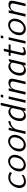

<svg xmlns="http://www.w3.org/2000/svg" viewBox="2289 -3023 743 5361"><g transform="rotate(-90 2660.5 -342.5)"><path d="M99 -237Q100 -238 100 -238H102Q126 -340 206 -411Q286 -482 381 -482Q435 -482 464 -473.5Q493 -465 536 -438L511 -378Q505 -382 488 -393.5Q471 -405 464.5 -407.5Q458 -410 442.5 -416.5Q427 -423 409.5 -424.5Q392 -426 367 -426Q297 -426 244.5 -374.5Q192 -323 173 -238Q154 -151 182 -100Q209 -46 277 -46Q317 -46 357 -60Q369 -64 378 -67.5Q387 -71 395.5 -74.5Q404 -78 408.5 -80.5Q413 -83 420.5 -88Q428 -93 431.5 -95Q435 -97 445 -104.5Q455 -112 460 -115L451 -52Q357 9 261 9Q166 9 120.5 -62.5Q75 -134 99 -237Z M562 -236Q562 -239 564 -245Q588 -344 669.5 -415Q751 -486 844 -486Q935 -486 985 -414.5Q1035 -343 1009 -237Q986 -134 904 -63.5Q822 7 729 7Q638 7 587.5 -61Q537 -129 562 -236ZM638 -246 639 -245Q627 -191 630 -150Q635 -99 668 -75Q701 -51 743 -51Q808 -51 862.5 -100Q917 -149 940 -247Q963 -347 926 -390Q890 -432 831 -432Q767 -432 712.5 -385Q658 -338 638 -246Z M1120 -236Q1120 -239 1122 -245Q1146 -344 1227.5 -415Q1309 -486 1402 -486Q1493 -486 1543 -414.5Q1593 -343 1567 -237Q1544 -134 1462 -63.5Q1380 7 1287 7Q1196 7 1145.5 -61Q1095 -129 1120 -236ZM1196 -246 1197 -245Q1185 -191 1188 -150Q1193 -99 1226 -75Q1259 -51 1301 -51Q1366 -51 1420.5 -100Q1475 -149 1498 -247Q1521 -347 1484 -390Q1448 -432 1389 -432Q1325 -432 1270.5 -385Q1216 -338 1196 -246Z M1600 0 1708 -471H1777L1759 -398Q1759 -397 1757.5 -389.5Q1756 -382 1755 -377L1750 -352Q1838 -476 1966 -480L1951 -418Q1866 -417 1804.5 -364Q1743 -311 1726 -238L1672 0Z M1970 -236Q1995 -342 2068 -412Q2121 -464 2181 -476Q2209 -480 2221 -480Q2297 -479 2337 -413L2401 -694H2473L2313 0H2240L2250 -40Q2250 -41 2252 -53L2255 -68Q2183 9 2097 9Q2023 9 1984 -59.5Q1945 -128 1970 -236ZM2044 -237V-231Q2032 -177 2037 -135Q2044 -86 2074.5 -65Q2105 -44 2144 -44Q2189 -44 2227 -75Q2265 -106 2272 -135L2320 -348Q2326 -375 2305 -402Q2281 -426 2242 -426Q2181 -426 2124 -380.5Q2067 -335 2044 -237Z M2470 0 2579 -472H2650L2542 0ZM2614 -623 2630 -693H2701L2686 -623Z M2698 0 2806 -471H2876L2854 -376Q2924 -478 3028 -478Q3139 -478 3143 -396Q3145 -362 3127 -281Q3093 -140 3061 1H2988L3061 -311Q3065 -336 3066 -344Q3068 -377 3058 -395Q3041 -425 2980 -425Q2955 -425 2932.5 -415Q2910 -405 2896.5 -392Q2883 -379 2870 -358.5Q2857 -338 2852 -327Q2847 -316 2840 -299L2772 0Z M3240 -236Q3265 -342 3338 -412Q3393 -465 3458 -478Q3480 -480 3490 -480Q3567 -478 3607 -413L3625 -457L3692 -472L3583 0H3510L3520 -40Q3520 -41 3522 -53L3525 -68Q3453 9 3367 9Q3293 9 3253.5 -59.5Q3214 -128 3240 -236ZM3314 -237Q3302 -183 3307 -135Q3314 -86 3344.5 -65Q3375 -44 3414 -44Q3459 -44 3497 -75Q3535 -106 3542 -135L3590 -348Q3596 -375 3575 -402Q3551 -426 3512 -426Q3451 -426 3394 -380.5Q3337 -335 3314 -237Z M3778 -418 3790 -472H3883L3914 -607H3983L3952 -472H4104L4092 -418H3939L3875 -140Q3854 -48 3909 -48Q3930 -48 3946 -52Q3961 -56 3979 -65Q3997 -74 4008.5 -81Q4020 -88 4021 -88Q4021 -80 4021.5 -62Q4022 -44 4022 -36Q3939 8 3856 8Q3771 8 3804 -132L3870 -418Z M4121 0 4230 -472H4301L4193 0ZM4265 -623 4281 -693H4352L4337 -623Z M4365 -236Q4365 -239 4367 -245Q4391 -344 4472.5 -415Q4554 -486 4647 -486Q4738 -486 4788 -414.5Q4838 -343 4812 -237Q4789 -134 4707 -63.5Q4625 7 4532 7Q4441 7 4390.5 -61Q4340 -129 4365 -236ZM4441 -246 4442 -245Q4430 -191 4433 -150Q4438 -99 4471 -75Q4504 -51 4546 -51Q4611 -51 4665.5 -100Q4720 -149 4743 -247Q4766 -347 4729 -390Q4693 -432 4634 -432Q4570 -432 4515.5 -385Q4461 -338 4441 -246Z M4876 0 4984 -471H5054L5032 -376Q5102 -478 5206 -478Q5317 -478 5321 -396Q5323 -362 5305 -281Q5271 -140 5239 1H5166L5239 -311Q5243 -336 5244 -344Q5246 -377 5236 -395Q5219 -425 5158 -425Q5133 -425 5110.5 -415Q5088 -405 5074.5 -392Q5061 -379 5048 -358.5Q5035 -338 5030 -327Q5025 -316 5018 -299L4950 0Z"/></g></svg>

Font: Coval
Style: ExtraLight Italic
Weight: 200
Foundry: Context Ltd
Version: Version 001.000